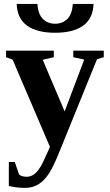

<svg xmlns="http://www.w3.org/2000/svg" viewBox="-20 -708 540 944"><path d="M225.6 14.2 42 -415 9.8 -426.8V-459H244.6V-426.8L189.9 -414.1L297.9 -160.2L394 -415L340.3 -426.8V-459H490.2V-426.8L457 -417L275.9 28.8Q244.6 108.4 221.2 144.3Q197.8 180.2 169.2 198Q140.6 215.8 104 215.8Q64.5 215.8 23.4 206.5V88.4H52.7L73.7 149.9Q87.9 161.1 109.9 161.1Q128.4 161.1 142.6 152.3Q156.7 143.6 169.2 127Q181.6 110.4 192.9 86.2Q204.1 62 225.6 14.2ZM251 -546.9Q161.6 -546.9 113 -582Q64.5 -617.2 62 -688.5H164.1Q167 -638.7 190.7 -615Q214.4 -591.3 251 -591.3Q287.6 -591.3 311.3 -615Q335 -638.7 337.9 -688.5H439.9Q437.5 -617.2 388.9 -582Q340.3 -546.9 251 -546.9Z"/></svg>

Font: Liberation Serif
Style: Bold
Weight: 700
Designer: Steve Matteson
Foundry: Ascender Corporation
Version: Version 2.1.5